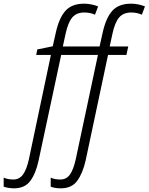

<svg xmlns="http://www.w3.org/2000/svg" viewBox="-144 -785 809 1045"><path d="M-68 240Q-83 240 -98 237.5Q-113 235 -124 231V182Q-112 187 -99 189.5Q-86 192 -72 192Q-38 192 -18.5 164.5Q1 137 13 83L133 -486H53L59 -516L143 -533L159 -604Q177 -687 212 -726Q247 -765 314 -765Q335 -765 355.5 -760.5Q376 -756 390 -750L373 -705Q360 -711 345.5 -714Q331 -717 315 -717Q272 -717 249 -689.5Q226 -662 213 -601L198 -532H398L414 -604Q432 -687 467 -726Q502 -765 569 -765Q591 -765 611 -760.5Q631 -756 645 -750L628 -705Q615 -711 600.5 -714Q586 -717 571 -717Q527 -717 504 -689.5Q481 -662 468 -601L453 -532H554L544 -486H444L322 89Q306 159 276 199.5Q246 240 187 240Q155 240 132 231V182Q143 187 156 189.5Q169 192 184 192Q218 192 237 164.5Q256 137 268 83L389 -486H189L66 89Q51 159 21 199.5Q-9 240 -68 240Z"/></svg>

Font: Noto Sans SemiCondensed Light
Style: Italic
Weight: 300
Width: 4
Italic angle: -12°
Designer: Monotype Design Team
Foundry: Monotype Imaging Inc.
Version: Version 2.013; ttfautohint (v1.8.4.7-5d5b)